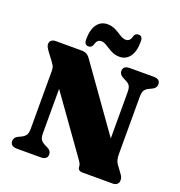

<svg xmlns="http://www.w3.org/2000/svg" viewBox="-158 -1043 1099 1175"><g transform="rotate(20 391.5 -455.5)"><path d="M280.5 -34Q280.5 -0.5 238 0H82.5Q39.5 -0.5 39.5 -34Q39.5 -60 68.5 -72.5L79.5 -77.5Q102 -88 111.2 -101.5Q120.5 -115 120.5 -144V-517Q120.5 -536 117 -546.2Q113.5 -556.5 100.5 -573.5L62 -625Q51 -640.5 46.8 -649.2Q42.5 -658 42.5 -667.5Q42.5 -683 53 -691.5Q63.5 -700 80.5 -700H249Q269 -700 281.8 -693.2Q294.5 -686.5 307.5 -668L601 -255.5V-556Q601 -584 593 -597.5Q585 -611 560 -622.5L549.5 -627.5Q520.5 -641.5 520.5 -666Q520.5 -700 563 -700H718.5Q761.5 -700 761.5 -666Q761.5 -640.5 732.5 -627.5L721.5 -622.5Q699 -612.5 689.8 -599Q680.5 -585.5 680.5 -556V-184Q680.5 -164 683.8 -148.5Q687 -133 696 -120.5L727 -78Q740 -61 742.5 -52.2Q745 -43.5 745 -34Q745 -18.5 734.5 -9.2Q724 0 706.5 0H511.5Q478.5 0 478.5 -26.5Q478.5 -35.5 474.8 -44.2Q471 -53 454 -76.5L200 -432.5V-143.5Q200 -116.5 208.2 -103Q216.5 -89.5 241 -77.5L251.5 -72.5Q280.5 -59.5 280.5 -34ZM479 -743Q449 -743 425 -756Q401 -769 381 -782Q361 -795 343 -795Q315.5 -795 306 -756Q298.5 -738 279 -738Q252 -738 252 -773.5Q252 -838 277 -871.8Q302 -905.5 344 -905.5Q374.5 -905.5 398.5 -892.8Q422.5 -880 442.2 -867Q462 -854 480 -854Q509 -854 517 -893Q524.5 -911 544.5 -911Q571 -911 571 -875.5Q571 -811 546 -777Q521 -743 479 -743Z"/></g></svg>

Font: Fraunces 9pt S000 Black
Style: Regular
Weight: 900
Version: Version 1.000; ttfautohint (v1.8.3)